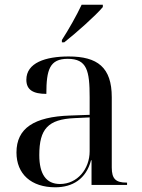

<svg xmlns="http://www.w3.org/2000/svg" viewBox="-20 -786 603 816"><path d="M243 -616V-606H253C305 -647 388 -721 417 -756V-766H327C306 -721 271 -659 243 -616ZM215 10C288 10 346 -25 367 -105H369V0H520V-10H517C472 -10 455 -26 455 -74V-373C455 -500 394 -546 272 -546C173 -546 92 -519 92 -447C92 -404 121 -387 177 -387C177 -490 191 -536 268 -536C350 -536 361 -485 361 -373V-298L278 -295C125 -290 50 -241 50 -138C50 -46 113 10 215 10ZM235 -4C176 -4 147 -46 147 -127C147 -238 184 -279 297 -284L361 -287V-143C361 -68 309 -4 235 -4Z"/></svg>

Font: Noto Serif Display
Style: Regular
Weight: 400
Designer: Monotype Design Team
Foundry: Monotype Imaging Inc.
Version: Version 2.009